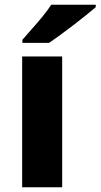

<svg xmlns="http://www.w3.org/2000/svg" viewBox="-20 -786 422 806"><path d="M241 0H73V-549H241ZM382 -756Q366 -742 341 -722Q316 -702 287.5 -680Q259 -658 232 -638.5Q205 -619 186 -606H74V-619Q90 -638 113 -663.5Q136 -689 158.5 -716.5Q181 -744 195 -766H382Z"/></svg>

Font: Noto Sans Thai ExtraBold
Style: Regular
Weight: 800
Version: Version 2.001